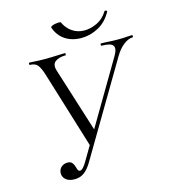

<svg xmlns="http://www.w3.org/2000/svg" viewBox="-117 -878 868 983"><g transform="rotate(-15 317.0 -386.5)"><path d="M157.6 12Q126 12 109.4 -3.7Q92.8 -19.4 96.2 -43.2Q99.4 -61.2 112.9 -70.7Q126.4 -80.2 142.2 -80.2Q158.8 -80.2 166.4 -71.5Q174 -62.8 177.1 -51.8Q180.2 -40.8 183.5 -32.1Q186.8 -23.4 194.8 -23.4Q202.6 -23.4 212.1 -33.3Q221.6 -43.2 233 -63L517.4 -545.2Q538 -580.6 526.4 -596.8Q514.8 -613 466.6 -613Q463.6 -613 463.6 -619Q463.6 -625 466.6 -625Q488.8 -625 508.5 -623.5Q528.2 -622 559 -622Q574.8 -622 585.8 -622.5Q596.8 -623 607 -624Q617.2 -625 631 -625Q634 -625 634 -619Q634 -613 631 -613Q608.2 -613 582.7 -593.2Q557.2 -573.4 536.4 -537.8L250.4 -54.4Q232 -22.4 210 -5.2Q188 12 157.6 12ZM280.8 -124.2 152 -543.2Q140.2 -581.2 127.3 -597.1Q114.4 -613 86 -613Q84 -613 84 -619Q84 -625 86 -625Q99.4 -625 111.6 -624Q123.8 -623 137.6 -622.5Q151.4 -622 167.8 -622Q206 -622 231 -623.5Q256 -625 275.2 -625Q278.2 -625 278.2 -619Q278.2 -613 275.2 -613Q241.2 -613 221.3 -598.6Q201.4 -584.2 211.4 -550.8L323.4 -195.8ZM377.8 -677.6Q345.4 -677.6 318.2 -688.1Q291 -698.6 271.5 -719.1Q252 -739.6 242.2 -768.6Q241.2 -773.6 248.5 -777.1Q255.8 -780.6 266.6 -782.6Q277.4 -784.6 286.4 -784.6Q295.4 -784.6 296.4 -781.6Q312 -748.2 339.9 -729.6Q367.8 -711 403 -711Q435.6 -711 470 -727.1Q504.4 -743.2 526.4 -779Q528.6 -783.8 535.2 -780.6Q541.8 -777.4 539.8 -774.4Q513.2 -725.2 469.4 -701.4Q425.6 -677.6 377.8 -677.6Z"/></g></svg>

Font: Cormorant Light
Style: Italic
Weight: 300
Italic angle: -10°
Designer: Christian Thalmann (Catharsis Fonts)
Foundry: Catharsis Fonts
Version: Version 4.000